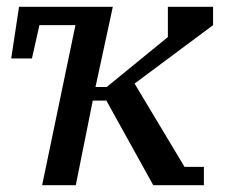

<svg xmlns="http://www.w3.org/2000/svg" viewBox="-20 -545 663 565"><path d="M261 -289 312 -525H36L13 -373H74L96 -471H202L104 0H203L253 -249H293L431 0H580V-54H523L376 -299L607 -471V-525H474V-436L294 -289Z"/></svg>

Font: PT Serif Caption
Style: Italic
Weight: 400
Italic angle: -12°
Designer: A.Korolkova, O.Umpeleva, V.Yefimov
Foundry: ParaType Ltd
Version: Version 1.000W OFL